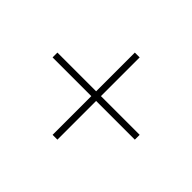

<svg xmlns="http://www.w3.org/2000/svg" viewBox="-116 -680 789 789"><g transform="rotate(-45 279.0 -285.0)"><path d="M265 -46V-271H40V-299H265V-524H293V-299H518V-271H293V-46Z"/></g></svg>

Font: Geist Thin
Style: Regular
Weight: 400
Designer: Basement.studio, Andrés Briganti, Mateo Zaragoza
Foundry: Basement.studio, Vercel, Andrés Briganti, Guido Ferreyra, Mateo Zaragoza
Version: Version 1.401